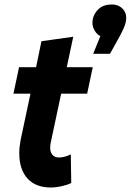

<svg xmlns="http://www.w3.org/2000/svg" viewBox="-20 -825 583 857"><path d="M40 -407 65 -525H141L165 -641L307 -661L278 -525H394L369 -407H253L207 -191Q204 -178 204 -165Q204 -146 214 -134Q224 -122 243 -122Q254 -122 268.5 -125.5Q283 -129 296 -136L298 -8Q279 1 253.5 6.5Q228 12 208 12Q139 12 102.5 -28.5Q66 -69 66 -142Q66 -169 72 -200L116 -407ZM541 -725Q537 -703 506 -648L471 -585H396L428 -664Q413 -670 401 -691Q389 -712 394 -739Q400 -767 421.5 -786Q443 -805 479 -805Q511 -805 530 -783Q549 -761 541 -725Z"/></svg>

Font: Radio Canada Condensed
Style: Bold Italic
Weight: 700
Width: 3
Italic angle: -12°
Designer: Charles Daoud, Etienne Aubert Bonn, Alexandre Saumier Demers, Jacques Le Bailly
Foundry: Radio-Canada
Version: Version 2.104; ttfautohint (v1.8.4.7-5d5b);gftools[0.9.28.de